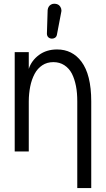

<svg xmlns="http://www.w3.org/2000/svg" viewBox="-20 -799 560 1013"><path d="M131.8 0V-263.7C131.8 -292.5 134.8 -318.8 139.6 -343.3C144.5 -367.7 152.3 -389.6 162.6 -409.2C172.9 -428.7 186.5 -443.4 203.1 -454.6C219.7 -465.8 239.7 -471.2 261.7 -471.2C283.7 -471.2 302.7 -465.8 319.3 -455.1C335.9 -444.3 349.6 -429.2 359.4 -410.2C369.1 -391.1 376 -369.1 380.9 -344.7C385.7 -320.3 387.7 -293.5 387.7 -264.2V193.4H461.4V-264.2C461.4 -311 457 -352.5 448.2 -387.7C439.5 -422.9 426.3 -451.2 410.2 -473.1C394 -495.1 375 -511.2 353.5 -522C332 -532.7 308.1 -538.1 281.2 -538.1C244.1 -538.1 211.9 -528.3 185.5 -508.8C159.2 -489.3 141.1 -464.4 131.8 -435.5V-523.9H57.6V0ZM227.5 -621.1C227.5 -616.2 228.5 -612.3 230.5 -608.4L233.4 -604C237.8 -599.1 243.7 -596.2 251 -595.2H253.9C259.3 -595.2 264.2 -596.2 269 -599.1C275.4 -602.5 278.8 -608.4 280.3 -615.7L303.7 -738.3C303.7 -739.7 304.2 -741.7 304.2 -743.2C304.2 -750.5 302.2 -756.3 298.8 -762.2C297.9 -763.7 296.9 -765.1 295.4 -767.1C290 -773.9 282.2 -777.8 272.5 -778.8C270 -779.3 268.1 -779.3 265.6 -779.3C259.8 -779.3 254.4 -777.8 249 -774.9C238.8 -769 232.9 -759.3 231.4 -746.1Z"/></svg>

Font: Tuffy
Style: Regular
Weight: 500
Designer: Thatcher Ulrich, Karoly Barta and Michael Everson
Version: Version 001.270